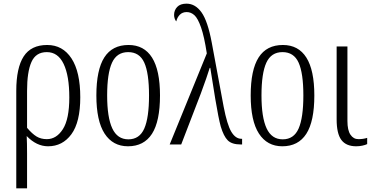

<svg xmlns="http://www.w3.org/2000/svg" viewBox="-20 -790 2029 1050"><path d="M69 -293Q69 -419 109.5 -481.5Q150 -544 238 -544Q323 -544 371 -470.5Q419 -397 419 -258Q419 -122 370.5 -56Q322 10 243 10Q180 10 126 -46Q128 -10 128 49V240H69ZM359 -257Q359 -376 328 -440.5Q297 -505 236 -505Q176 -505 152 -451Q128 -397 128 -293V-91Q156 -58 180 -43.5Q204 -29 236 -29Q289 -29 324 -84Q359 -139 359 -257Z M507 -268Q507 -408 550.5 -476Q594 -544 683 -544Q768 -544 811.5 -475Q855 -406 855 -268Q855 -126 811 -58Q767 10 680 10Q597 10 552 -59.5Q507 -129 507 -268ZM795 -268Q795 -390 769 -447.5Q743 -505 681 -505Q619 -505 592.5 -447Q566 -389 566 -268Q566 -148 594 -88Q622 -28 682 -28Q743 -28 769 -87Q795 -146 795 -268Z M1111 -498Q1097 -590 1079.5 -640Q1062 -690 1043 -707Q1024 -724 1001 -724Q978 -724 963.5 -709.5Q949 -695 944 -673Q939 -678 935.5 -688Q932 -698 932 -708Q932 -734 949 -752Q966 -770 1000 -770Q1048 -770 1082 -722.5Q1116 -675 1138 -557L1203 -207Q1222 -108 1245 -69.5Q1268 -31 1300 -31H1304V0H1296Q1248 0 1225.5 -22.5Q1203 -45 1187 -99Q1175 -143 1157.5 -247.5Q1140 -352 1130 -419H1127Q1113 -373 1078 -278L971 0H908Z M1351 -268Q1351 -408 1394.5 -476Q1438 -544 1527 -544Q1612 -544 1655.5 -475Q1699 -406 1699 -268Q1699 -126 1655 -58Q1611 10 1524 10Q1441 10 1396 -59.5Q1351 -129 1351 -268ZM1639 -268Q1639 -390 1613 -447.5Q1587 -505 1525 -505Q1463 -505 1436.5 -447Q1410 -389 1410 -268Q1410 -148 1438 -88Q1466 -28 1526 -28Q1587 -28 1613 -87Q1639 -146 1639 -268Z M1821 -137V-536H1880V-128Q1880 -78 1896.5 -53.5Q1913 -29 1940 -29Q1966 -29 1988 -36V-2Q1978 3 1961.5 6.5Q1945 10 1928 10Q1873 10 1847 -24.5Q1821 -59 1821 -137Z"/></svg>

Font: Noto Serif CondLight
Style: Regular
Weight: 300
Width: 3
Designer: Monotype Design Team
Foundry: Monotype Imaging Inc.
Version: Version 1.001